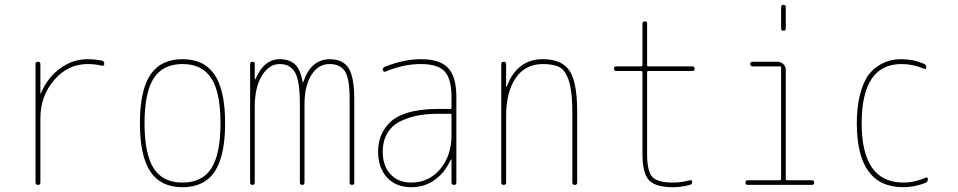

<svg xmlns="http://www.w3.org/2000/svg" viewBox="-20 -780 4040 810"><path d="M129.9 -9.8V-509.8Q129.9 -519.5 140.1 -519.5Q150.4 -519.5 150.4 -509.8V-385.7Q150.4 -384.8 151.4 -384.8Q152.3 -384.8 152.3 -385.7Q179.7 -452.1 233.4 -491.2Q287.1 -530.3 349.6 -530.3Q379.9 -530.3 409.2 -524.4Q419.9 -522.5 419.9 -509.8Q419.9 -501 409.2 -502.9Q381.8 -509.8 349.6 -509.8Q266.6 -509.8 208.5 -442.4Q150.4 -375 150.4 -280.3V-9.8Q150.4 0 140.1 0Q129.9 0 129.9 -9.8Z M871.6 -449.7Q833 -509.8 750 -509.8Q667 -509.8 628.4 -449.7Q589.8 -389.6 589.8 -259.8Q589.8 -129.9 628.4 -69.8Q667 -9.8 750 -9.8Q833 -9.8 871.6 -69.8Q910.2 -129.9 910.2 -259.8Q910.2 -389.6 871.6 -449.7ZM885.7 -56.2Q841.8 9.8 750 9.8Q658.2 9.8 614.3 -56.2Q570.3 -122.1 570.3 -260.3Q570.3 -398.4 614.3 -464.4Q658.2 -530.3 750 -530.3Q841.8 -530.3 885.7 -464.4Q929.7 -398.4 929.7 -260.3Q929.7 -122.1 885.7 -56.2Z M1035.2 -9.8V-509.8Q1035.2 -519.5 1044.9 -519.5Q1054.7 -519.5 1054.7 -509.8V-446.3Q1054.7 -445.3 1055.7 -445.3Q1057.6 -445.3 1057.6 -446.3Q1093.8 -530.3 1160.2 -530.3Q1202.1 -530.3 1225.1 -507.8Q1248 -485.4 1256.8 -434.6Q1256.8 -433.6 1257.8 -433.6Q1259.8 -433.6 1259.8 -434.6Q1292 -529.3 1370.1 -530.3Q1427.7 -530.3 1451.2 -491.7Q1474.6 -453.1 1474.6 -360.4V-9.8Q1474.6 0 1464.8 0Q1455.1 0 1455.1 -9.8V-360.4Q1455.1 -449.2 1435.1 -479.5Q1415 -509.8 1370.1 -509.8Q1322.3 -509.8 1293.5 -463.4Q1264.6 -417 1264.6 -339.8V-9.8Q1264.6 0 1254.9 0Q1245.1 0 1245.1 -9.8V-339.8Q1245.1 -439.5 1224.6 -474.6Q1204.1 -509.8 1160.2 -509.8Q1114.3 -509.8 1084.5 -460Q1054.7 -410.2 1054.7 -330.1V-9.8Q1054.7 0 1044.9 0Q1035.2 0 1035.2 -9.8Z M1884.8 -210V-294.9Q1884.8 -299.8 1879.9 -299.8H1825.2Q1781.2 -299.8 1744.1 -293Q1707 -286.1 1671.4 -269.5Q1635.7 -252.9 1615.2 -219.7Q1594.7 -186.5 1594.7 -139.6Q1594.7 -80.1 1627.4 -44.9Q1660.2 -9.8 1714.8 -9.8Q1789.1 -9.8 1836.9 -66.4Q1884.8 -123 1884.8 -210ZM1879.9 -320.3Q1884.8 -320.3 1884.8 -325.2V-370.1Q1884.8 -447.3 1856 -478.5Q1827.1 -509.8 1754.9 -509.8Q1681.6 -509.8 1605.5 -477.5Q1601.6 -476.6 1598.1 -479Q1594.7 -481.4 1594.7 -485.4Q1594.7 -496.1 1605.5 -499Q1685.5 -530.3 1754.9 -530.3Q1835.9 -530.3 1870.6 -493.2Q1905.3 -456.1 1905.3 -370.1V-9.8Q1905.3 0 1895 0Q1884.8 0 1884.8 -9.8V-106.4Q1884.8 -107.4 1883.8 -107.4Q1881.8 -107.4 1881.8 -106.4Q1857.4 -52.7 1814.5 -21.5Q1771.5 9.8 1714.8 9.8Q1650.4 9.8 1612.8 -31.2Q1575.2 -72.3 1575.2 -139.6Q1575.2 -173.8 1585.4 -203.1Q1595.7 -232.4 1621.6 -260.3Q1647.5 -288.1 1699.2 -304.2Q1751 -320.3 1825.2 -320.3Z M2094.7 -9.8V-509.8Q2094.7 -519.5 2105 -519.5Q2115.2 -519.5 2115.2 -509.8V-415Q2115.2 -414.1 2116.2 -414.1Q2118.2 -414.1 2118.2 -416Q2162.1 -530.3 2269.5 -530.3Q2350.6 -530.3 2382.8 -481.4Q2415 -432.6 2415 -309.6V-9.8Q2415 0 2404.8 0Q2394.5 0 2394.5 -9.8V-309.6Q2394.5 -392.6 2380.4 -437.5Q2366.2 -482.4 2341.3 -496.1Q2316.4 -509.8 2269.5 -509.8Q2196.3 -509.8 2155.8 -451.2Q2115.2 -392.6 2115.2 -290V-9.8Q2115.2 0 2105 0Q2094.7 0 2094.7 -9.8Z M2580.1 -480.5Q2570.3 -480.5 2570.3 -490.2Q2570.3 -500 2580.1 -500H2684.6Q2689.5 -500 2690.4 -504.9V-679.7Q2690.4 -689.5 2700.2 -689.9Q2710 -690.4 2710 -679.7V-504.9Q2710 -500 2714.8 -500H2900.4Q2910.2 -500 2910.2 -490.2Q2910.2 -480.5 2900.4 -480.5H2714.8Q2710 -480.5 2710 -474.6V-129.9Q2710 -57.6 2731.9 -33.7Q2753.9 -9.8 2820.3 -9.8Q2855.5 -9.8 2889.6 -19.5Q2893.6 -20.5 2897 -18.6Q2900.4 -16.6 2900.4 -12.7Q2900.4 -2.9 2890.6 0Q2853.5 9.8 2820.3 9.8Q2745.1 9.8 2717.8 -20Q2690.4 -49.8 2690.4 -129.9V-474.6Q2690.4 -479.5 2684.6 -480.5Z M3134.8 0Q3125 0 3125 -9.8Q3125 -19.5 3134.8 -19.5H3269.5Q3274.4 -19.5 3275.4 -25.4V-495.1Q3275.4 -500 3269.5 -500H3155.3Q3145.5 -500 3145 -509.8Q3144.5 -519.5 3155.3 -519.5H3259.8Q3274.4 -519.5 3284.7 -509.8Q3294.9 -500 3294.9 -485.4V-25.4Q3294.9 -20.5 3299.8 -19.5H3405.3Q3415 -19.5 3415 -9.8Q3415 0 3405.3 0ZM3275.4 -660.2V-750Q3275.4 -759.8 3285.2 -759.8Q3294.9 -759.8 3294.9 -750V-660.2Q3294.9 -650.4 3285.2 -650.4Q3275.4 -650.4 3275.4 -660.2Z M3791 9.8Q3594.7 9.8 3594.7 -259.8Q3594.7 -324.2 3606.4 -373.5Q3618.2 -422.9 3636.2 -452.1Q3654.3 -481.4 3680.2 -499Q3706.1 -516.6 3730.5 -523.4Q3754.9 -530.3 3783.2 -530.3Q3833 -530.3 3877.9 -510.7Q3887.7 -507.8 3887.7 -496.1Q3887.7 -486.3 3877.9 -490.2Q3831.1 -509.8 3783.2 -509.8Q3615.2 -509.8 3615.2 -259.8Q3615.2 -9.8 3791 -9.8Q3837.9 -9.8 3884.8 -30.3Q3894.5 -34.2 3894.5 -24.4Q3894.5 -12.7 3884.8 -8.8Q3837.9 9.8 3791 9.8Z"/></svg>

Font: Rounded-X Mgen+ 1m thin
Style: Regular
Weight: 100
Designer: [Source Han Sans]
Ryoko NISHIZUKA  (kana & ideographs); Paul D. Hunt (Latin, Greek & Cyrillic); Wenlong ZHANG  (bopomofo
Version: Version 1.059.20150602